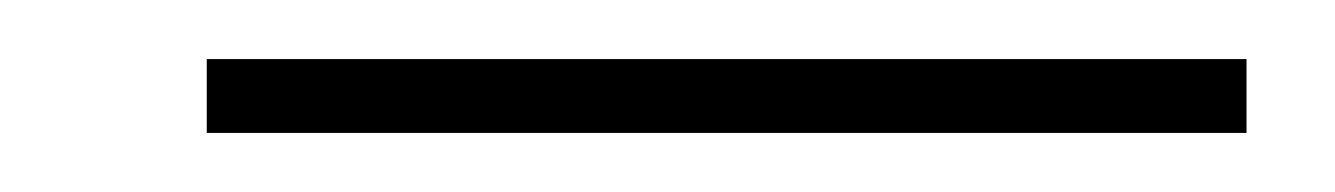

<svg xmlns="http://www.w3.org/2000/svg" viewBox="-20 -792 452 65"><path d="M402 -747H50V-772H402Z"/></svg>

Font: Playfair Display SC
Style: Regular
Weight: 400
Designer: Claus Eggers Sørensen
Foundry: Claus Eggers Sørensen
Version: Version 1.200; ttfautohint (v1.6)